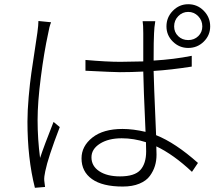

<svg xmlns="http://www.w3.org/2000/svg" viewBox="-20 -850 1040 905"><path d="M161.1 -751 220.7 -745.1Q211.9 -722.7 207 -692.4Q187.5 -603.5 172.4 -485.4Q157.2 -367.2 157.2 -284.2Q157.2 -194.3 168.9 -105.5Q187.5 -162.1 232.4 -275.4L261.7 -251Q206.1 -106.4 193.4 -43Q187.5 -16.6 188.5 0Q189.5 3.9 190.4 15.6Q191.4 27.3 192.4 31.2L144.5 35.2Q109.4 -103.5 109.4 -277.3Q109.4 -327.1 115.2 -393.6Q121.1 -460 127.9 -506.8Q134.8 -553.7 144.5 -617.7Q154.3 -681.6 156.2 -696.3Q161.1 -732.4 161.1 -751ZM668.9 -136.7Q668.9 -163.1 668 -179.7Q610.4 -198.2 553.7 -198.2Q491.2 -198.2 451.2 -172.9Q411.1 -147.5 411.1 -108.4Q411.1 -67.4 447.8 -43Q484.4 -18.6 545.9 -18.6Q614.3 -18.6 641.6 -48.8Q668.9 -79.1 668.9 -136.7ZM883.8 -586.9V-536.1Q784.2 -520.5 704.1 -515.6Q704.1 -483.4 715.8 -212.9Q806.6 -176.8 913.1 -82L884.8 -40Q798.8 -121.1 716.8 -160.2Q717.8 -146.5 717.8 -121.1Q717.8 -92.8 710.4 -68.4Q703.1 -43.9 686.5 -21Q669.9 2 637.2 15.6Q604.5 29.3 558.6 29.3Q462.9 29.3 413.6 -5.9Q364.3 -41 364.3 -103.5Q364.3 -161.1 415.5 -201.7Q466.8 -242.2 557.6 -242.2Q607.4 -242.2 666 -228.5Q656.2 -445.3 655.3 -512.7Q599.6 -509.8 544.9 -509.8Q517.6 -509.8 382.8 -516.6V-567.4Q483.4 -558.6 546.9 -558.6Q583 -558.6 655.3 -560.5V-692.4Q655.3 -734.4 652.3 -750H711.9Q707 -720.7 706.1 -693.4Q704.1 -662.1 704.1 -564.5Q800.8 -570.3 883.8 -586.9ZM933.6 -725.6Q933.6 -753.9 914.1 -773.9Q894.5 -793.9 867.2 -793.9Q839.8 -793.9 820.3 -773.9Q800.8 -753.9 800.8 -725.6Q800.8 -698.2 819.8 -679.7Q838.9 -661.1 867.2 -661.1Q895.5 -661.1 914.6 -679.7Q933.6 -698.2 933.6 -725.6ZM867.2 -830.1Q910.2 -830.1 940.4 -799.3Q970.7 -768.6 970.7 -725.6Q970.7 -683.6 940.4 -653.8Q910.2 -624 867.2 -624Q825.2 -624 794.9 -653.8Q764.6 -683.6 764.6 -725.6Q764.6 -768.6 794.9 -799.3Q825.2 -830.1 867.2 -830.1Z"/></svg>

Font: Gen Shin Gothic Light
Style: Regular
Weight: 200
Designer: [Source Han Sans]
Ryoko NISHIZUKA  (kana & ideographs); Paul D. Hunt (Latin, Greek & Cyrillic); Wenlong ZHANG  (bopomofo
Version: Version 1.002.20150607